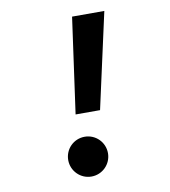

<svg xmlns="http://www.w3.org/2000/svg" viewBox="-80 -767 746 845"><g transform="rotate(-10 293.0 -344.0)"><path d="M239.3 -271.5H348.6L442.9 -698.2H298.8ZM261.2 9.8C310.5 9.8 350.1 -30.3 350.1 -79.1C350.1 -128.4 310.5 -168 261.2 -168C211.9 -168 172.4 -128.4 172.4 -79.1C172.4 -30.3 211.9 9.8 261.2 9.8Z"/></g></svg>

Font: Cascadia Code
Style: Bold Italic
Weight: 700
Italic angle: -10°
Monospace: yes
Designer: Aaron Bell
Foundry: Saja Typeworks
Version: Version 2404.023